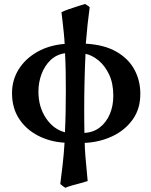

<svg xmlns="http://www.w3.org/2000/svg" viewBox="-20 -687 740 944"><path d="M401.9 -472.2Q493.7 -466.8 552.7 -432.6Q611.8 -398.4 640.6 -345.2Q669.4 -292 669.9 -228.5Q670.9 -153.8 633.1 -100.3Q595.2 -46.9 532.7 -17.3Q470.2 12.2 396.5 15.6Q397 44.9 399.9 81.3Q402.8 117.7 406.2 150.4Q409.7 183.1 411.1 203.1Q398.9 207.5 377.7 213.1Q356.4 218.8 335 224.6Q313.5 230.5 301.3 236.3Q296.4 233.4 288.8 228Q281.2 222.7 276.4 217.8Q281.7 177.2 287.8 124.5Q293.9 71.8 297.4 14.6Q225.6 10.3 167 -20Q108.4 -50.3 73.7 -103.3Q39.1 -156.2 39.1 -229Q39.1 -293 71.5 -345.5Q104 -397.9 162.4 -431.4Q220.7 -464.8 297.9 -471.2Q296.9 -494.6 293.9 -523.2Q291 -551.8 287.8 -579.6Q284.7 -607.4 282.2 -627Q296.4 -634.3 319.3 -642.1Q342.3 -649.9 364.5 -657Q386.7 -664.1 398.4 -667.5Q402.3 -664.6 411.1 -659.4Q419.9 -654.3 420.9 -650.9Q416 -616.2 410.6 -566.7Q405.3 -517.1 401.9 -472.2ZM537.1 -216.3Q537.1 -277.8 516.1 -321.5Q495.1 -365.2 463.6 -390.6Q432.1 -416 400.4 -422.4Q397 -350.6 395.5 -281.2Q394 -211.9 394 -140.6Q394 -110.8 394.3 -86.4Q394.5 -62 395 -33.7Q438.5 -35.6 470.2 -60.1Q502 -84.5 519.5 -125Q537.1 -165.5 537.1 -216.3ZM299.8 -425.3Q257.8 -419.4 228.5 -391.4Q199.2 -363.3 184.1 -322.5Q168.9 -281.7 168.9 -236.8Q168.9 -161.6 205.8 -106.4Q242.7 -51.3 299.3 -36.6Q301.8 -88.9 302.7 -137.5Q303.7 -186 303.7 -239.7Q303.7 -289.1 303 -333.5Q302.2 -377.9 299.8 -425.3Z"/></svg>

Font: Gentium Book Plus
Style: Bold
Weight: 700
Designer: Victor Gaultney, Annie Olsen, Iska Routamaa, Becca Hirsbrunner
Foundry: SIL International
Version: Version 6.101